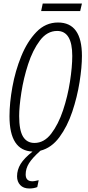

<svg xmlns="http://www.w3.org/2000/svg" viewBox="-20 -852 501 1092"><path d="M436 -789 446 -832H223L214 -789ZM147 220Q172 220 192 212L200 173Q190 175 181 177Q172 179 164 179Q126 179 126 140Q126 107 145 76.5Q164 46 210 5Q273 -11 318 -72Q363 -133 391 -216.5Q419 -300 432.5 -385Q446 -470 446 -534Q446 -724 310 -724Q239 -724 187 -670Q135 -616 101 -532.5Q67 -449 50.5 -357.5Q34 -266 34 -191Q34 5 165 10Q117 48 97 81Q77 114 77 151Q77 181 95 200.5Q113 220 147 220ZM89 -192Q89 -245 101.5 -326Q114 -407 140 -487Q166 -567 207 -621.5Q248 -676 305 -676Q391 -676 391 -534Q391 -472 378 -388Q365 -304 338.5 -224.5Q312 -145 271.5 -92Q231 -39 176 -39Q133 -39 111 -75Q89 -111 89 -192Z"/></svg>

Font: Noto Sans Display Condensed Light
Style: Italic
Weight: 300
Width: 3
Designer: Monotype Design team
Foundry: Monotype Imaging Inc.
Version: 1.000